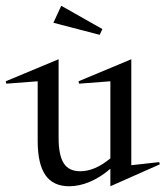

<svg xmlns="http://www.w3.org/2000/svg" viewBox="-52 -628 576 668"><path d="M-32.2 -345.2 151.9 -421.9V-148.9Q151.9 -87.9 169.7 -60.1Q187.5 -32.2 227.1 -32.2Q278.3 -32.2 332 -77.1V-345.2L223.1 -336.9L221.2 -345.2L404.8 -421.9V-53.2L502 -64L503.9 -56.2L332 20V-41Q299.3 -12.2 262 3.9Q224.6 20 189 20Q132.8 20 106 -18.8Q79.1 -57.6 79.1 -138.2V-345.2L-29.8 -336.9ZM133.8 -548.8 161.1 -607.9 304.2 -526.9 294.9 -506.8Z"/></svg>

Font: Halibut Cnd
Style: Regular
Weight: 400
Width: 3
Designer: Matteo Maggi
Foundry: Collletttivo
Version: Version 3.080 | FøM Fix